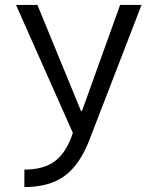

<svg xmlns="http://www.w3.org/2000/svg" viewBox="-20 -540 640 780"><path d="M79 149Q158 149 204 114Q250 79 276 0L45 -520H132L309 -89H313L468 -520H555L343 29Q304 130 242 175Q180 220 79 220Z"/></svg>

Font: M PLUS Code Latin 60
Style: Regular
Weight: 400
Width: 7
Monospace: yes
Designer: Coji Morishita
Foundry: UNDERFOREST DESIGN
Version: Version 1.005; ttfautohint (v1.8.3)